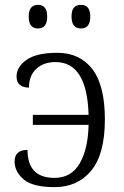

<svg xmlns="http://www.w3.org/2000/svg" viewBox="-20 -761 510 789"><path d="M98 -693Q98 -741 136 -741Q174 -741 174 -693Q174 -644 136 -644Q98 -644 98 -693ZM274 -693Q274 -719 284 -730Q294 -741 313 -741Q351 -741 351 -693Q351 -644 313 -644Q274 -644 274 -693ZM40 -97Q40 -145 93 -145Q93 -30 204 -30Q273 -30 307.5 -89.5Q342 -149 344 -248H115V-289H344Q338 -506 208 -506Q159 -506 129 -478Q99 -450 99 -401Q76 -401 62 -412Q48 -423 48 -447Q48 -486 89 -515Q130 -544 215 -544Q308 -544 359.5 -477Q411 -410 411 -270Q411 -128 355 -60Q299 8 204 8Q114 8 77 -24Q40 -56 40 -97Z"/></svg>

Font: Noto Serif Light
Style: Regular
Weight: 300
Designer: Monotype Design Team
Foundry: Monotype Imaging Inc.
Version: Version 1.001